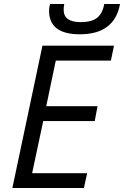

<svg xmlns="http://www.w3.org/2000/svg" viewBox="-20 -943 622 963"><path d="M400.9 0H42L192.9 -713.9H551.8L536.1 -639.2H259.8L211.9 -410.2H469.2L455.1 -335.9H196.8L141.1 -74.2H417ZM380.4 -771Q226.1 -771 226.1 -889.2Q226.1 -904.8 231 -922.9H302.2Q299.3 -906.2 299.3 -894Q299.3 -832 384.3 -832Q439.5 -832 466.8 -853.5Q494.1 -875 502.9 -922.9H582Q554.2 -771 380.4 -771Z"/></svg>

Font: OpenSans-Italic
Style: Italic
Weight: 400
Italic angle: -12°
Foundry: Ascender Corporation
Version: Version 1.10